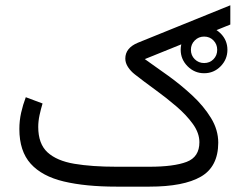

<svg xmlns="http://www.w3.org/2000/svg" viewBox="-20 -696 911 716"><path d="M653.8 -510.3Q653.8 -545.9 679.7 -571.3Q705.6 -596.7 741.2 -596.7Q777.3 -596.7 802.7 -571.3Q828.1 -545.9 828.1 -510.3Q828.1 -474.6 802.7 -448.7Q777.3 -422.9 741.2 -422.9Q705.6 -422.9 679.7 -448.7Q653.8 -474.6 653.8 -510.3ZM691.9 -510.3Q691.9 -489.3 706.3 -475.1Q720.7 -460.9 741.2 -460.9Q762.2 -460.9 776.1 -475.1Q790 -489.3 790 -510.3Q790 -530.8 776.1 -545.2Q762.2 -559.6 741.2 -559.6Q720.7 -559.6 706.3 -545.2Q691.9 -530.8 691.9 -510.3ZM537.6 0H414.1Q298.8 0 217.8 -19.3Q136.7 -38.6 94.5 -85.4Q52.2 -132.3 52.2 -214.8Q52.2 -246.1 58.8 -275.6Q65.4 -305.2 76.2 -333.5L138.7 -310.1Q132.3 -289.1 127.4 -266.4Q122.6 -243.7 122.6 -222.7Q122.6 -159.7 157.2 -127.9Q191.9 -96.2 257.3 -85.2Q322.8 -74.2 414.1 -74.2H537.1Q627.9 -74.2 675.8 -92.3Q723.6 -110.4 723.6 -165.5Q723.6 -199.7 699.5 -233.4Q675.3 -267.1 637.7 -299.3Q600.1 -331.5 558.6 -361.6Q517.1 -391.6 482.4 -418.9Q467.3 -430.7 457.3 -446Q447.3 -461.4 447.3 -477.5Q447.3 -517.1 494.1 -536.6L838.9 -676.3V-604.5L520 -475.6Q560.5 -447.3 607.9 -413.1Q655.3 -378.9 697.5 -339.6Q739.7 -300.3 766.8 -256.1Q793.9 -211.9 793.9 -163.6Q793.5 -74.2 729 -37.1Q664.6 0 537.6 0Z"/></svg>

Font: Vazirmatn UI Light
Style: Regular
Weight: 300
Designer: Saber Rastikerdar
Foundry: Saber Rastikerdar
Version: Version 33.003